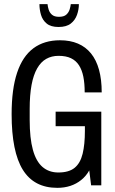

<svg xmlns="http://www.w3.org/2000/svg" viewBox="-20 -893 552 925"><path d="M256 12Q144 12 90 -75Q36 -162 36 -343Q36 -464 62.5 -543Q89 -622 141 -660.5Q193 -699 269 -699Q318 -699 355.5 -683Q393 -667 418.5 -635.5Q444 -604 457 -557Q470 -510 470 -448H388Q388 -491 381.5 -523.5Q375 -556 360.5 -578.5Q346 -601 322 -612.5Q298 -624 262 -624Q229 -624 203 -609.5Q177 -595 159 -563.5Q141 -532 132 -483.5Q123 -435 123 -367V-315Q123 -227 138.5 -171Q154 -115 185 -88.5Q216 -62 261 -62Q312 -62 339.5 -84.5Q367 -107 378 -152Q389 -197 389 -262V-285H248V-355H468V0H419L410 -72Q395 -45 371.5 -26Q348 -7 319 2.5Q290 12 256 12ZM262 -763Q225 -763 205 -779.5Q185 -796 177.5 -821.5Q170 -847 170 -873H209Q210 -861 214.5 -846.5Q219 -832 230.5 -822Q242 -812 264 -812Q288 -812 299.5 -822.5Q311 -833 315.5 -847.5Q320 -862 321 -873H360Q360 -847 351 -821.5Q342 -796 321 -779.5Q300 -763 262 -763Z"/></svg>

Font: Archivo ExtraCondensed
Style: Regular
Weight: 400
Width: 2
Designer: Hector Gatti
Foundry: Omnibus-Type
Version: Version 2.001